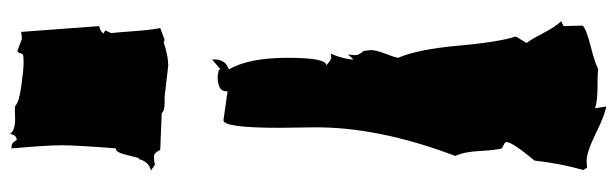

<svg xmlns="http://www.w3.org/2000/svg" viewBox="-448 -832 1242 387"><g transform="rotate(-90 173.5 -638.0)"><path d="M145.5 -1229.5 153.8 -1229Q160.6 -1221.2 193.8 -1216.6Q227.1 -1211.9 241.5 -1211.9Q255.9 -1211.9 257.8 -1213.6Q259.8 -1215.3 260.3 -1218.8Q260.7 -1222.2 264.6 -1224.6Q264.6 -1224.6 289.6 -1215.3L303.2 -1216.8L314.9 -1059.6Q304.7 -1057.6 299.8 -1050.8L306.2 -1047.4Q306.2 -1046.4 300.8 -1035.6Q302.2 -1023.9 304.7 -989.5Q307.1 -955.1 311 -936.5L287.1 -927.7Q285.6 -927.7 282.7 -929.7Q254.9 -920.4 234.9 -920.4L172.9 -927.7H159.2Q144.5 -927.7 139.2 -933.6L65.4 -936.5Q59.6 -949.2 51.8 -949.2Q43.9 -949.2 35.2 -947.3L23.4 -955.6Q31.7 -956.1 38.6 -963.6Q45.4 -971.2 46.9 -980.5Q46.9 -979 48.1 -979Q49.3 -979 54.7 -1002.4Q60.1 -1025.9 67.4 -1025.9H68.4Q74.7 -1105.5 74.7 -1135Q74.7 -1164.6 68.4 -1236.3H71.3Q80.1 -1236.3 85.4 -1225.6Q93.3 -1226.6 95.5 -1232.4Q97.7 -1238.3 98.1 -1239.3Q103.5 -1229 127.9 -1229ZM125 -809.1 183.6 -800.8V-804.2Q183.6 -820.8 213.9 -820.8L227.1 -818.4L227.5 -814.9L247.6 -832V-826.7Q247.6 -804.7 227.5 -798.3Q251 -758.3 251 -679.9Q251 -601.6 235.8 -601.6Q236.8 -601.1 242.4 -596.4Q248 -591.8 252 -591.8L259.3 -592.8Q247.6 -564.9 247.6 -546.9L257.8 -558.1Q256.3 -549.3 256.3 -542.7Q256.3 -536.1 264.6 -526.9L266.6 -512.7Q266.6 -501.5 259.5 -483.4Q252.4 -465.3 251 -457Q268.1 -417.5 275.4 -335.9Q282.7 -254.4 293.9 -219.7L280.8 -198.2Q288.1 -189 301 -164.1Q314 -139.2 324.7 -128.4L314.9 -123.5L315.9 -85Q308.6 -77.6 273.9 -68.8Q239.3 -60.1 228.5 -53.7Q219.7 -55.2 191.7 -55.2Q163.6 -55.2 149.4 -60.1L152.8 -37.6Q136.2 -40 98.6 -58.6Q61 -77.1 43 -77.1L29.3 -76.2L24.9 -84Q37.6 -128.4 43.9 -182.1Q81.1 -227.1 81.1 -238.3L80.1 -241.7L68.4 -248Q64.9 -259.8 63.2 -292.2Q61.5 -324.7 53.2 -341.8Q112.3 -498 110.8 -627.9L109.9 -696.3Q109.9 -809.1 125 -809.1Z"/></g></svg>

Font: Butcherman Caps
Style: Regular
Weight: 400
Version: Version 001.003